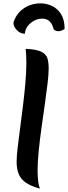

<svg xmlns="http://www.w3.org/2000/svg" viewBox="-20 -1093 405 1144"><path d="M270 -684Q270 -652 263.5 -596Q257 -540 247 -471Q237 -402 227 -330Q217 -258 210.5 -192.5Q204 -127 204 -78Q204 -2 218 31Q163 16 133 -5.5Q103 -27 91 -57.5Q79 -88 79 -129Q79 -160 85 -211.5Q91 -263 99.5 -327Q108 -391 116.5 -460Q125 -529 131 -596Q137 -663 137 -720Q137 -741 136 -762Q135 -783 133 -802Q199 -799 227.5 -784Q256 -769 263 -744Q270 -719 270 -684ZM365 -921Q357 -915 347.5 -911Q338 -907 327 -907Q310 -907 299 -920Q285 -982 231 -982Q208 -982 185 -970.5Q162 -959 146 -938.5Q130 -918 128 -892Q101 -892 80.5 -913.5Q60 -935 60 -958Q77 -1013 121.5 -1043Q166 -1073 221 -1073Q257 -1073 290 -1057.5Q323 -1042 344 -1008.5Q365 -975 365 -921Z"/></svg>

Font: Merienda SemiBold
Style: Regular
Weight: 600
Designer: Eduardo Rodriguez Tunni
Foundry: Eduardo Rodriguez Tunni
Version: Version 2.001; ttfautohint (v1.8.4.7-5d5b)